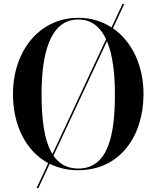

<svg xmlns="http://www.w3.org/2000/svg" viewBox="-20 -850 790 970"><path d="M375.5 10C583.5 10 705 -159.5 705 -375C705 -518 647.5 -640.5 550.5 -707L608 -830H599L543.5 -711.5C496 -742.5 439 -760 375.5 -760C177.5 -760 45.5 -590.5 45.5 -375C45.5 -219 109.5 -87 223.5 -26L165 100H174L231 -22.5C273 -1.5 321.5 10 375.5 10ZM375.5 -751.5C443 -751.5 487.5 -713 516 -652L245 -71.5C201 -142.5 190 -256.5 190 -375C190 -569.5 229 -751.5 375.5 -751.5ZM560.5 -375C560.5 -180.5 532 1.5 375.5 1.5C318 1.5 278 -23 250 -63.5L520.5 -642C550 -572 560.5 -475 560.5 -375Z"/></svg>

Font: Bodoni* 24pt Medium
Style: Regular
Weight: 500
Version: Version 2.3